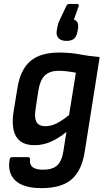

<svg xmlns="http://www.w3.org/2000/svg" viewBox="-20 -774 547 991"><path d="M284.8 -502.7Q343.2 -502.7 391.8 -493.3Q440.5 -484 494.5 -479.4L417.3 8.8Q402.2 106.2 349.9 151.6Q297.6 197 193.8 197Q99.1 197 58 156.4Q16.9 115.8 30.1 47.7Q32.8 36.9 42.2 36.9H124.6Q135.4 36.9 134.8 48.3Q131.8 75.2 148.3 88.6Q164.7 101.9 203.2 101.9Q249.9 101.9 274.3 80.3Q298.8 58.7 306.7 8.9L322.9 -93Q280.8 -59.1 241 -41.9Q201.2 -24.7 158.3 -24.7Q90.6 -24.7 63.8 -68.4Q37.1 -112.1 50.1 -197.9L70.3 -321.6Q85.1 -413.6 136.2 -458.1Q187.3 -502.7 284.8 -502.7ZM214.5 -122.6Q242.7 -122.6 271.2 -136.7Q299.8 -150.8 336.4 -180.1L371.7 -398.7Q351.7 -402.7 327.6 -405.6Q303.5 -408.6 283.3 -408.6Q237.9 -408.6 212.7 -385.7Q187.5 -362.8 178.3 -307.9L163.8 -212.6Q155.9 -166 168.4 -144.3Q180.9 -122.6 214.5 -122.6ZM378.8 -753.6Q389.7 -753.6 386 -741.5L361.4 -673.1Q388.2 -664 382.7 -627.2L379.7 -609.5Q375 -585.1 361.8 -574Q348.6 -562.9 323.2 -562.9Q296.6 -562.9 282.9 -576.2Q269.2 -589.5 272.6 -614.2L275.6 -630.9Q277.6 -643.7 281.4 -654.9Q285.3 -666.1 292 -678.9L321.8 -741.8Q327.2 -753.6 335.9 -753.6Z"/></svg>

Font: Sofia Sans Semi Condensed
Style: Italic
Weight: 400
Italic angle: -9°
Designer: Botio Nikoltchev, Ani Petrova
Foundry: lettersoup
Version: Version 4.101